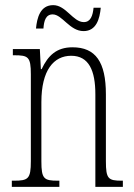

<svg xmlns="http://www.w3.org/2000/svg" viewBox="-20 -727 522 747"><path d="M305 -606C355 -606 368 -654 372 -697H344C341 -667 333 -641 306 -641C264 -641 237 -707 187 -707C136 -707 124 -657 120 -616H149C151 -646 158 -671 185 -671C222 -671 251 -606 305 -606ZM26 0H211V-24H205C151 -24 141 -31 141 -99V-330C141 -454 189 -510 257 -510C326 -510 351 -452 351 -360V0H458V-24H454C401 -24 392 -31 392 -100V-360C392 -486 352 -543 262 -543C200 -543 167 -511 142 -458H139L135 -536H30V-512H35C90 -512 100 -506 100 -438V-100C100 -31 90 -24 34 -24H26Z"/></svg>

Font: Noto Serif Armenian ExtraCondensed ExtraLight
Style: Regular
Weight: 200
Width: 2
Designer: Monotype Design Team
Foundry: Monotype Imaging Inc.
Version: Version 2.008